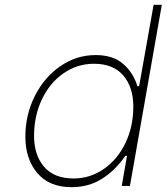

<svg xmlns="http://www.w3.org/2000/svg" viewBox="-20 -770 690 795"><path d="M85 -204Q85 -295 124.5 -373Q164 -451 230.5 -496.5Q297 -542 376 -542Q448 -542 490 -505.5Q532 -469 549 -413H556L616 -750H650L518 0H484L506 -125H499Q459 -66 403.5 -30.5Q348 5 276 5Q184 5 134.5 -53.5Q85 -112 85 -204ZM532 -329Q532 -409 490.5 -457.5Q449 -506 369 -506Q300 -506 243 -466.5Q186 -427 153.5 -358.5Q121 -290 121 -207Q121 -128 162.5 -79.5Q204 -31 285 -31Q353 -31 410 -70.5Q467 -110 499.5 -178Q532 -246 532 -329Z"/></svg>

Font: Be Vietnam Thin
Style: Italic
Weight: 250
Italic angle: -9°
Designer: Gabriel Lam
Foundry: TypeRant
Version: Version 3.000